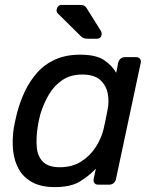

<svg xmlns="http://www.w3.org/2000/svg" viewBox="-20 -753 626 783"><path d="M203 10Q148 10 112 -9.5Q76 -29 57 -62.5Q38 -96 33.5 -139Q29 -182 36 -230Q39 -246 42 -260Q45 -274 49 -290Q61 -337 81 -379.5Q101 -422 131.5 -456.5Q162 -491 205.5 -510.5Q249 -530 307 -530Q371 -530 403.5 -508.5Q436 -487 454 -456L462 -497Q464 -507 471.5 -513.5Q479 -520 490 -520H535Q545 -520 550.5 -513.5Q556 -507 554 -497L453 -23Q451 -13 443.5 -6.5Q436 0 426 0H380Q370 0 365 -6.5Q360 -13 362 -23L371 -65Q340 -33 303.5 -11.5Q267 10 203 10ZM224 -71Q274 -71 310.5 -94Q347 -117 370 -152.5Q393 -188 402 -225Q406 -241 410.5 -263.5Q415 -286 418 -302Q426 -337 419.5 -371Q413 -405 388.5 -427Q364 -449 315 -449Q268 -449 234.5 -426.5Q201 -404 179.5 -367.5Q158 -331 145 -289Q141 -274 138 -260Q135 -246 133 -231Q127 -189 130 -152.5Q133 -116 155 -93.5Q177 -71 224 -71ZM340 -595Q329 -595 322.5 -597Q316 -599 309 -606L215 -699Q209 -706 211 -714Q215 -733 232 -733H304Q318 -733 324.5 -729Q331 -725 337 -714L392 -626Q396 -618 394 -610Q391 -595 375 -595Z"/></svg>

Font: Rubik
Style: Italic
Weight: 400
Italic angle: -12°
Designer: Hubert and Fischer
Foundry: Hubert and Fischer
Version: Version 2.300;gftools[0.9.30]